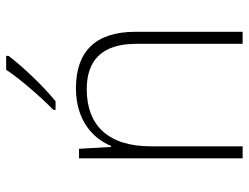

<svg xmlns="http://www.w3.org/2000/svg" viewBox="-112 -694 806 622"><g transform="rotate(-90 291.0 -383.0)"><path d="M421 -758V-766H376C348 -723 287 -653 246 -613V-606H274C326 -648 388 -715 421 -758ZM316 -540C213 -540 154 -486 129 -426H126L120 -530H89V0H128V-297C128 -437 197 -505 313 -505C407 -505 460 -455 460 -345V0H499V-347C499 -479 433 -540 316 -540Z"/></g></svg>

Font: Noto Sans Telugu ExtraLight
Style: Regular
Weight: 200
Designer: Jelle Bosma - Monotype Design Team
Foundry: Monotype Imaging Inc.
Version: Version 2.005